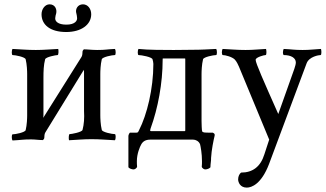

<svg xmlns="http://www.w3.org/2000/svg" viewBox="-20 -645 1505 887"><path d="M286.1 -531.2C248 -531.2 232.4 -546.9 235.4 -563.5C236.3 -570.3 237.3 -577.1 239.3 -582C244.1 -600.6 235.4 -625 209 -625C187.5 -625 171.9 -602.5 171.9 -579.1C171.9 -530.3 211.9 -497.1 286.1 -497.1C355.5 -497.1 401.4 -531.2 401.4 -579.1C401.4 -604.5 385.7 -625 363.3 -625C338.9 -625 326.2 -602.5 333 -582C334 -577.1 335.9 -570.3 335.9 -564.5C338.9 -548.8 325.2 -531.2 287.1 -531.2ZM179.7 -100.6C180.7 -106.4 180.7 -111.3 180.7 -116.2V-284.2C180.7 -316.4 181.6 -344.7 188.5 -371.1C191.4 -381.8 238.3 -390.6 246.1 -390.6C251 -390.6 251 -413.1 249 -418.9C210 -417 182.6 -414.1 145.5 -414.1C105.5 -414.1 78.1 -417 38.1 -418.9C33.2 -414.1 33.2 -390.6 38.1 -390.6C50.8 -390.6 95.7 -381.8 98.6 -371.1C104.5 -346.7 105.5 -316.4 105.5 -302.7V-112.3C105.5 -98.6 104.5 -68.4 98.6 -43.9C95.7 -33.2 50.8 -24.4 38.1 -24.4C33.2 -24.4 33.2 -1 38.1 3.9C78.1 2 84 -1 124 -1C133.8 -1 145.5 0 156.2 1C164.1 2 175.8 2 178.7 2C183.6 -2.9 184.6 -5.9 184.6 -7.8C184.6 -15.6 185.5 -27.3 189.5 -33.2L367.2 -322.3C368.2 -316.4 368.2 -311.5 368.2 -306.6V-131.8C370.1 -99.6 368.2 -71.3 361.3 -44.9C358.4 -34.2 309.6 -25.4 301.8 -25.4C296.9 -25.4 296.9 -2.9 298.8 2.9C337.9 1 365.2 -2 402.3 -2C442.4 -2 470.7 1 510.7 2.9C515.6 -2 515.6 -25.4 510.7 -25.4C498 -25.4 453.1 -34.2 450.2 -44.9C444.3 -69.3 443.4 -99.6 443.4 -113.3V-302.7C443.4 -316.4 444.3 -346.7 450.2 -371.1C453.1 -381.8 498 -390.6 510.7 -390.6C515.6 -390.6 515.6 -414.1 510.7 -418.9C470.7 -417 468.8 -414.1 428.7 -414.1C418.9 -414.1 400.4 -415 389.6 -416C381.8 -417 370.1 -417 367.2 -417C362.3 -412.1 361.3 -409.2 361.3 -407.2C361.3 -399.4 360.4 -387.7 356.4 -381.8Z M834 -375C835.9 -375 835.9 -374 835.9 -368.2V-43.9C835.9 -39.1 835 -39.1 831.1 -39.1H678.7C674.8 -39.1 673.8 -40 673.8 -42C673.8 -44.9 674.8 -47.9 675.8 -51.8C710 -145.5 731.4 -261.7 731.4 -368.2C731.4 -374 731.4 -375 733.4 -375ZM782.2 -414.1C742.2 -414.1 660.2 -414.1 620.1 -418.9C615.2 -414.1 615.2 -390.6 620.1 -390.6C632.8 -390.6 681.6 -381.8 684.6 -371.1C686.5 -364.3 688.5 -356.4 688.5 -349.6C688.5 -235.4 659.2 -115.2 622.1 -43C618.2 -33.2 615.2 -32.2 610.4 -32.2H580.1C577.1 -29.3 573.2 -21.5 573.2 -16.6V127.9C578.1 133.8 588.9 137.7 597.7 137.7C602.5 137.7 612.3 131.8 613.3 125C612.3 117.2 612.3 106.4 612.3 99.6C612.3 65.4 626 33.2 632.8 21.5C640.6 7.8 653.3 0 674.8 0H872.1C883.8 0 898.4 6.8 904.3 21.5C907.2 33.2 913.1 65.4 913.1 99.6C913.1 106.4 913.1 117.2 912.1 125C913.1 131.8 922.9 137.7 927.7 137.7C936.5 137.7 947.3 133.8 952.1 127.9C952.1 121.1 953.1 110.4 954.1 102.5C955.1 97.7 955.1 89.8 955.1 85C957 47.9 966.8 1 971.7 -18.6V-23.4C971.7 -25.4 970.7 -28.3 962.9 -32.2H949.2C927.7 -32.2 917 -32.2 914.1 -38.1C912.1 -40 911.1 -75.2 911.1 -85.9V-302.7C911.1 -316.4 912.1 -346.7 918 -371.1C920.9 -381.8 965.8 -390.6 978.5 -390.6C983.4 -390.6 983.4 -414.1 978.5 -418.9C938.5 -417 911.1 -415 871.1 -415C843.8 -415 809.6 -414.1 782.2 -414.1Z M1093.8 152.3C1086.9 157.2 1080.1 168.9 1080.1 183.6C1080.1 196.3 1088.9 221.7 1120.1 221.7C1142.6 221.7 1187.5 205.1 1222.7 113.3L1396.5 -352.5C1408.2 -383.8 1453.1 -390.6 1460.9 -390.6C1463.9 -390.6 1464.8 -397.5 1464.8 -404.3C1464.8 -409.2 1463.9 -416 1462.9 -418.9C1423.8 -417 1415 -414.1 1377.9 -414.1C1337.9 -414.1 1331.1 -417 1291 -418.9C1289.1 -417 1287.1 -409.2 1287.1 -403.3C1287.1 -396.5 1289.1 -390.6 1291 -390.6C1325.2 -390.6 1346.7 -377 1346.7 -356.4C1346.7 -349.6 1343.8 -338.9 1339.8 -327.1L1265.6 -118.2C1196.3 -274.4 1161.1 -353.5 1161.1 -368.2V-370.1C1164.1 -380.9 1199.2 -390.6 1207 -390.6C1210 -390.6 1210.9 -397.5 1210.9 -404.3C1210.9 -409.2 1210 -416 1209 -418.9C1169.9 -417 1151.4 -414.1 1114.3 -414.1C1074.2 -414.1 1048.8 -417 1008.8 -418.9C1006.8 -417 1004.9 -409.2 1004.9 -403.3C1004.9 -396.5 1006.8 -390.6 1008.8 -390.6C1020.5 -390.6 1051.8 -382.8 1064.5 -370.1C1073.2 -361.3 1081.1 -343.8 1084 -336.9L1223.6 0C1215.8 25.4 1210 40 1201.2 68.4C1183.6 125 1147.5 152.3 1093.8 152.3Z"/></svg>

Font: Crimson
Style: Roman
Weight: 400
Version: Version 0.2